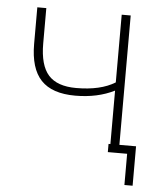

<svg xmlns="http://www.w3.org/2000/svg" viewBox="-49 -563 606 723"><g transform="rotate(5 254.5 -201.0)"><path d="M416 -31H479V118H448V0H375V-31H382V-233Q318 -201 234 -201Q146 -201 104.5 -245Q63 -289 63 -382V-520H97V-386Q97 -304 130 -267Q163 -230 235 -230Q327 -230 382 -264V-520H416Z"/></g></svg>

Font: Raleway-v4020 ExtraLight
Style: Regular
Weight: 275
Designer: Matt McInerney, Pablo Impallari, Rodrigo Fuenzalida
Foundry: Matt McInerney, Pablo Impallari, Rodrigo Fuenzalida
Version: Version 4.020;PS 004.020;hotconv 1.0.88;makeotf.lib2.5.64775